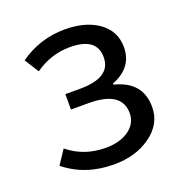

<svg xmlns="http://www.w3.org/2000/svg" viewBox="-108 -653 725 761"><g transform="rotate(-20 255.0 -272.0)"><path d="M41 -56 80 -115Q147 -60 239 -60Q297 -60 335 -86Q374 -113 374 -157Q374 -250 235 -250H160V-315H222Q353 -315 353 -401Q353 -484 240 -484Q160 -484 92 -436L54 -496Q140 -557 245 -557Q329 -557 383 -521Q442 -481 442 -411Q442 -325 352 -290V-285Q466 -257 466 -150Q466 -77 400 -31Q338 13 247 13Q126 13 41 -56Z"/></g></svg>

Font: KaiGen Gothic CN Regular
Style: Regular
Weight: 400
Designer: Ryoko NISHIZUKA  (kana & ideographs); Paul D. Hunt (Latin, Greek & Cyrillic); Wenlong ZHANG  (bopomofo); Sandoll Communi
Foundry: Adobe Systems Incorporated
Version: Version 1.002.20150501